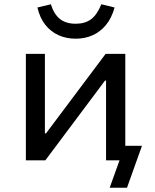

<svg xmlns="http://www.w3.org/2000/svg" viewBox="-20 -750 726 898"><path d="M493 128 539 0H476V-68H644L574 128ZM101 0V-498H190V-126H195L474 -498H566V0H476V-373H471L192 0ZM334 -569Q290 -569 253.5 -585.5Q217 -602 191.5 -634.5Q166 -667 155 -715L218 -730Q232 -684 260 -661.5Q288 -639 334 -639Q378 -639 406 -660Q434 -681 454 -730L516 -715Q502 -665 475.5 -633Q449 -601 413 -585Q377 -569 334 -569Z"/></svg>

Font: Nunito Sans 6pt
Style: Regular
Weight: 400
Version: Version 3.101;gftools[0.9.27]